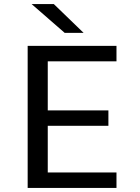

<svg xmlns="http://www.w3.org/2000/svg" viewBox="-20 -926 690 946"><path d="M116.3 0V-700H553.9V-623.9H215.3V-381.9H514.1V-306.1H215.3V-76.1H553.9V0ZM298.9 -763.9 135.7 -906H245.1L392.1 -763.9Z"/></svg>

Font: Trispace Thin
Style: Regular
Weight: 100
Designer: Tyler Finck
Foundry: Etcetera Type Company
Version: Version 1.210